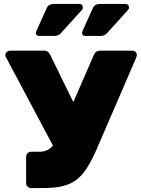

<svg xmlns="http://www.w3.org/2000/svg" viewBox="-20 -958 717 978"><path d="M139 0Q128 0 120.5 -7.5Q113 -15 113 -26V-159Q113 -170 120.5 -177.5Q128 -185 139 -185H179Q203 -185 220 -193Q237 -201 250.5 -217.5Q264 -234 276 -260L458 -678Q463 -689 471 -694.5Q479 -700 490 -700H654Q664 -700 670.5 -693.5Q677 -687 677 -679Q677 -674 675 -668.5Q673 -663 671 -658L475 -204Q450 -146 425.5 -106.5Q401 -67 371 -43.5Q341 -20 299.5 -10Q258 0 198 0ZM267 -184 9 -669Q7 -673 7 -677Q7 -686 14.5 -693Q22 -700 32 -700H206Q217 -700 224 -694Q231 -688 236 -678L376 -392ZM414 -775Q398 -775 398 -791Q398 -795 400 -799Q402 -803 403 -806L454 -919Q463 -938 491 -938H617Q637 -938 637 -919Q637 -912 631 -906L525 -789Q513 -775 492 -775ZM179 -775Q163 -775 163 -791Q163 -795 165 -799Q167 -803 168 -806L219 -919Q228 -938 256 -938H382Q402 -938 402 -919Q402 -912 396 -906L290 -789Q278 -775 257 -775Z"/></svg>

Font: Rubik ExtraBold
Style: Regular
Weight: 800
Designer: Hubert and Fischer
Foundry: Hubert and Fischer
Version: Version 2.300;gftools[0.9.30]